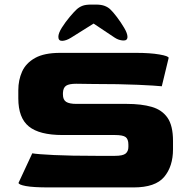

<svg xmlns="http://www.w3.org/2000/svg" viewBox="-20 -819 836 839"><path d="M193 0Q125 0 93 -6Q61 -12 61 -20L121 -149Q144 -145 216 -141.5Q288 -138 403 -138H482Q517 -138 529 -148Q541 -158 541 -177V-187Q541 -211 529 -220Q517 -229 482 -229H253Q152 -229 106 -266.5Q60 -304 60 -389V-425Q60 -469 76.5 -506Q93 -543 133 -565.5Q173 -588 243 -588H575Q636 -588 676.5 -581Q717 -574 717 -566L687 -442Q659 -445 581.5 -448.5Q504 -452 385 -452L313 -453Q282 -453 269 -444.5Q256 -436 255 -413V-406Q255 -383 269 -374Q283 -365 314 -365H534Q598 -365 643 -352Q688 -339 712 -304.5Q736 -270 736 -203V-167Q736 -92 697.5 -46Q659 0 564 0ZM235 -658Q235 -674 250.5 -698.5Q266 -723 285 -745.5Q304 -768 315 -778Q326 -788 340 -793.5Q354 -799 379 -799H399Q423 -799 438 -793Q453 -787 462 -778Q473 -768 490.5 -745Q508 -722 522.5 -697.5Q537 -673 537 -658Q537 -641 518 -642Q499 -643 482 -654L389 -716L290 -654Q269 -641 252 -640.5Q235 -640 235 -658Z"/></svg>

Font: Goldman
Style: Bold
Weight: 700
Designer: Jaikishan Patel
Version: Version 1.000; ttfautohint (v1.8.3)